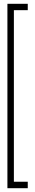

<svg xmlns="http://www.w3.org/2000/svg" viewBox="-20 -770 185 1010"><path d="M19 220V-750H126V-716.5H53V186H126V220Z"/></svg>

Font: Imbue 10pt
Style: Regular
Weight: 400
Designer: Tyler Finck
Foundry: Etcetera Type Company
Version: Version 1.102; ttfautohint (v1.8.3)